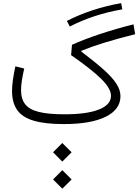

<svg xmlns="http://www.w3.org/2000/svg" viewBox="-20 -780 870 1207"><path d="M313.5 177.2 371.6 119.1 430.2 177.2 371.6 235.8ZM313.5 348.1 371.6 289.6 430.2 348.1 371.6 406.2ZM741.7 -760.3 749 -721.2Q569.3 -690.4 418.9 -613.3L400.4 -648.4Q476.6 -687.5 562.3 -715.6Q647.9 -743.7 741.7 -760.3ZM76.7 -362.8 132.3 -349.1Q112.3 -263.7 112.3 -212.9Q112.3 -157.7 138.7 -124.3Q165 -90.8 224.9 -76.2Q284.7 -61.5 384.3 -61.5Q526.4 -61.5 602.1 -91.6Q677.7 -121.6 677.7 -177.7Q677.7 -224.1 615.5 -284.9Q553.2 -345.7 426.8 -433.6L432.6 -498.5Q511.2 -533.7 610.8 -566.7Q710.4 -599.6 819.3 -627L829.6 -564.9Q716.8 -536.6 634 -511Q551.3 -485.4 491.2 -460.4L490.7 -456.1Q577.6 -390.6 632.1 -341.8Q686.5 -293 711.9 -253.4Q737.3 -213.9 737.3 -175.8Q737.3 -91.8 644.3 -45.9Q551.3 0 380.4 0Q264.2 0 192.6 -21Q121.1 -42 88.4 -87.9Q55.7 -133.8 55.7 -208.5Q55.7 -267.1 76.7 -362.8Z"/></svg>

Font: Estedad-FD Light
Style: Regular
Weight: 300
Designer: Amin Abedi
Version: Version 7.3